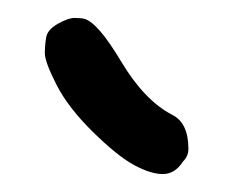

<svg xmlns="http://www.w3.org/2000/svg" viewBox="-20 -691 260 214"><path d="M172 -563Q190 -554 190 -525Q190 -517 184 -511Q175 -497 161.5 -497Q148 -497 129.5 -507Q111 -517 83.5 -544Q56 -571 43 -596.5Q30 -622 30 -631.5Q30 -641 31.5 -649.5Q33 -658 44.5 -664.5Q56 -671 63 -671Q70 -671 74 -670Q89 -666 115 -622.5Q141 -579 172 -563Z"/></svg>

Font: Patrick Hand
Style: Regular
Weight: 400
Designer: Patrick Wagesreiter
Foundry: Patrick Wagesreiter
Version: Version 1.003;PS 001.003;hotconv 1.0.70;makeotf.lib2.5.58329